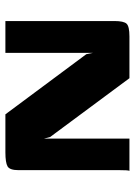

<svg xmlns="http://www.w3.org/2000/svg" viewBox="86 -586 500 712"><g transform="rotate(90 336.0 -230.0)"><path d="M58 0V-404Q58 -439 68 -449.5Q78 -460 115 -460H270L488 -166L494 -143V-460H614Q612 -458 611.5 -447.5Q611 -437 611 -424.5Q611 -412 611 -402V-49Q611 -16 597 -8Q583 0 545 0H404L181 -300L176 -325V0Z"/></g></svg>

Font: Genos
Style: Bold
Weight: 700
Designer: Robert E. Leuschke
Foundry: Robert E. Leuschke
Version: Version 1.010